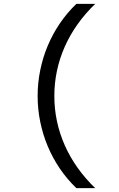

<svg xmlns="http://www.w3.org/2000/svg" viewBox="-20 -810 620 1000"><path d="M378 170H476C337 36 263 -131 263 -310C263 -489 337 -656 476 -790H378C250 -668 176 -492 176 -310C176 -128 250 48 378 170Z"/></svg>

Font: CommitMono-dimboump
Style: Regular
Weight: 400
Monospace: yes
Designer: Eigil Nikolajsen
Foundry: Eigil Nikolajsen
Version: Version 1.143